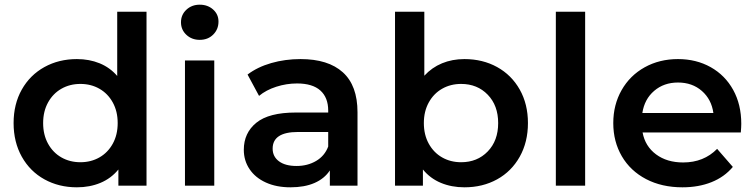

<svg xmlns="http://www.w3.org/2000/svg" viewBox="-20 -792 3220 819"><path d="M605 -742V0H485V-69Q454 -31 408.5 -12Q363 7 308 7Q231 7 169.5 -27Q108 -61 73 -123.5Q38 -186 38 -267Q38 -348 73 -410Q108 -472 169.5 -506Q231 -540 308 -540Q361 -540 405 -522Q449 -504 480 -468V-742ZM482 -267Q482 -317 461 -355Q440 -393 404 -413.5Q368 -434 323 -434Q278 -434 242 -413.5Q206 -393 185 -355Q164 -317 164 -267Q164 -217 185 -179Q206 -141 242 -120.5Q278 -100 323 -100Q368 -100 404 -120.5Q440 -141 461 -179Q482 -217 482 -267Z M769 -534H894V0H769ZM752 -697Q752 -729 775 -750.5Q798 -772 832 -772Q866 -772 889 -751.5Q912 -731 912 -700Q912 -667 889.5 -644.5Q867 -622 832 -622Q798 -622 775 -643.5Q752 -665 752 -697Z M1505 -313V0H1387V-65Q1364 -30 1321.5 -11.5Q1279 7 1219 7Q1159 7 1114 -13.5Q1069 -34 1044.5 -70.5Q1020 -107 1020 -153Q1020 -225 1073.5 -268.5Q1127 -312 1242 -312H1380V-320Q1380 -376 1346.5 -406Q1313 -436 1247 -436Q1202 -436 1158.5 -422Q1115 -408 1085 -383L1036 -474Q1078 -506 1137 -523Q1196 -540 1262 -540Q1380 -540 1442.5 -483.5Q1505 -427 1505 -313ZM1380 -167V-229H1251Q1143 -229 1143 -158Q1143 -124 1170 -104Q1197 -84 1245 -84Q1292 -84 1328.5 -105.5Q1365 -127 1380 -167Z M2232 -267Q2232 -186 2197 -123.5Q2162 -61 2100.5 -27Q2039 7 1961 7Q1906 7 1860.5 -12Q1815 -31 1784 -69V0H1665V-742H1790V-469Q1822 -504 1865.5 -522Q1909 -540 1961 -540Q2039 -540 2100.5 -506Q2162 -472 2197 -410Q2232 -348 2232 -267ZM2105 -267Q2105 -342 2060.5 -388Q2016 -434 1947 -434Q1902 -434 1866 -413.5Q1830 -393 1809 -355Q1788 -317 1788 -267Q1788 -217 1809 -179Q1830 -141 1866 -120.5Q1902 -100 1947 -100Q2016 -100 2060.5 -146Q2105 -192 2105 -267Z M2351 -742H2476V0H2351Z M3140 -227H2721Q2732 -168 2778.5 -133.5Q2825 -99 2894 -99Q2982 -99 3039 -157L3106 -80Q3070 -37 3015 -15Q2960 7 2891 7Q2803 7 2736 -28Q2669 -63 2632.5 -125.5Q2596 -188 2596 -267Q2596 -345 2631.5 -407.5Q2667 -470 2730 -505Q2793 -540 2872 -540Q2950 -540 3011.5 -505.5Q3073 -471 3107.5 -408.5Q3142 -346 3142 -264Q3142 -251 3140 -227ZM2720 -310H3023Q3015 -368 2974 -404Q2933 -440 2872 -440Q2812 -440 2770.5 -404.5Q2729 -369 2720 -310Z"/></svg>

Font: APTA Sans SemiBold
Style: Bold
Weight: 600
Version: Version 7.200